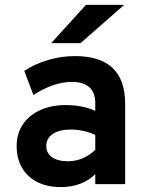

<svg xmlns="http://www.w3.org/2000/svg" viewBox="-20 -752 597 784"><path d="M229 12Q145.5 12 96.8 -33.2Q48 -78.5 48 -156Q48 -206 73.2 -243.8Q98.5 -281.5 143.8 -302.2Q189 -323 249.5 -323Q283 -323 314.2 -316.8Q345.5 -310.5 369 -299V-331Q369 -374 344.8 -395.8Q320.5 -417.5 273.5 -417.5Q236 -417.5 196.5 -404Q157 -390.5 116.5 -364L79 -462.5Q123 -491.5 177 -507.2Q231 -523 286 -523Q389 -523 440 -474.2Q491 -425.5 491 -329V0H369V-41Q343 -15 307.2 -1.5Q271.5 12 229 12ZM258 -93.5Q289 -93.5 317.8 -105.8Q346.5 -118 369 -140.5V-201Q347.5 -211.5 321.2 -217.2Q295 -223 269 -223Q222.5 -223 195.8 -205.2Q169 -187.5 169 -156Q169 -126.5 192.5 -110Q216 -93.5 258 -93.5ZM189 -576 331 -732H487L309 -576Z"/></svg>

Font: Undotted
Style: Bold
Weight: 700
Designer: Delve Withrington, Dave Bailey, Thomas Jockin
Foundry: Delve Fonts LLC
Version: Version 4.000